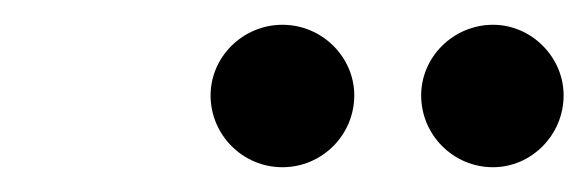

<svg xmlns="http://www.w3.org/2000/svg" viewBox="-20 -647 475 155"><path d="M208 -512C240 -512 266 -538 266 -570C266 -601 240 -627 208 -627C176 -627 150 -601 150 -570C150 -538 176 -512 208 -512ZM378 -512C409 -512 435 -538 435 -570C435 -601 409 -627 378 -627C346 -627 320 -601 320 -570C320 -538 346 -512 378 -512Z"/></svg>

Font: Junicode Two Beta SemiCondensed Medium
Style: Italic
Weight: 500
Width: 4
Italic angle: -10°
Version: Version 1.063